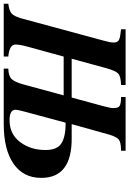

<svg xmlns="http://www.w3.org/2000/svg" viewBox="120 -862 709 1054"><g transform="rotate(90 475.0 -334.5)"><path d="M629 -373H710Q924 -373 924 -206Q924 -107 846 -53.5Q768 0 629 0H324V-25Q365 -26 381.5 -43.5Q398 -61 411 -108L471 -329H258L204 -132Q192 -89 192 -65Q192 -31 258 -25V0H-32V-25Q7 -30 22 -43.5Q37 -57 49 -99L170 -546Q181 -584 181 -604Q181 -621 171.5 -629Q162 -637 139 -640L108 -644V-669H414V-644Q367 -643 351.5 -628.5Q336 -614 322 -564L270 -373H483L530 -546Q541 -585 541 -603Q541 -630 527.5 -637Q514 -644 480 -644V-669H775V-644Q729 -644 713.5 -631.5Q698 -619 686 -577ZM621 -340 557 -102Q550 -75 550 -65Q550 -32 607 -32Q684 -32 727.5 -90Q771 -148 771 -229Q771 -294 734 -317Q697 -340 621 -340Z"/></g></svg>

Font: STIX MathJax Alphabets
Style: Bold Italic
Weight: 700
Italic angle: -16.33°
Designer: MicroPress Inc., with final additions and corrections provided by Coen Hoffman, Elsevier (retired)
Version: Version 1.1.1